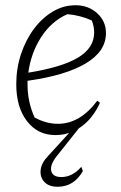

<svg xmlns="http://www.w3.org/2000/svg" viewBox="-20 -507 462 732"><path d="M191 8Q124 8 83 -45Q42 -98 42 -186Q42 -246 60 -300.5Q78 -355 109.5 -397Q141 -439 181.5 -463Q222 -487 268 -487Q317 -487 350.5 -456.5Q384 -426 384 -381Q384 -311 306.5 -265Q229 -219 85 -199Q85 -192 85 -185Q85 -118 112 -59Q156 -35 201 -35Q285 -35 351 -123L361 -115Q335 -57 290.5 -24.5Q246 8 191 8ZM339 -383Q339 -406 330 -429Q285 -449 237 -453Q176 -426 137 -365.5Q98 -305 88 -230Q218 -251 278.5 -288Q339 -325 339 -383ZM200 205Q166 205 149 186.5Q132 168 135 141Q138 114 163 88L259 -17H280L195 90Q170 122 175.5 145Q181 168 214 168Q256 168 290 129L296 145Q262 205 200 205Z"/></svg>

Font: Piazzolla ExtraLight
Style: Italic
Weight: 200
Italic angle: -11.3°
Designer: Juan Pablo del Peral
Foundry: Huerta Tipografica
Version: Version 1.330